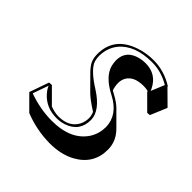

<svg xmlns="http://www.w3.org/2000/svg" viewBox="-141 -553 733 733"><g transform="rotate(45 225.5 -186.5)"><path d="M62.5 -96.2 76.7 -97.2 133.3 -40.5Q133.3 -40.5 133.3 -39.6Q156.2 -30.3 178.7 -29.8Q236.8 -29.8 258.3 -71.8Q266.6 -88.9 266.6 -108.4Q266.1 -122.6 260.3 -135.7Q258.8 -136.7 257.8 -137.2Q219.7 -161.6 201.7 -179.2L145.5 -235.8Q130.9 -251 123.5 -265.1Q115.7 -281.7 115.7 -303.2Q115.7 -395 210 -426.8Q245.6 -439 286.1 -439Q341.8 -438.5 392.6 -407.2L394 -403.8L450.7 -347.7L422.4 -280.3L409.2 -279.3L352.5 -335.9Q352.1 -337.4 351.6 -339.4Q339.4 -342.3 327.1 -342.3Q267.6 -342.3 252.9 -301.3Q249.5 -291 250 -280.3Q250.5 -261.7 255.9 -247.1Q263.2 -243.2 270.5 -238.8Q296.4 -225.1 313 -209L369.6 -152.3Q402.8 -118.7 402.8 -73.7Q402.8 4.4 332 43Q288.1 66.4 228.5 66.4Q157.7 65.9 91.3 39.6L34.7 -17.1ZM69.8 -86.4 47.4 -22.9Q109.4 -0.5 171.9 0Q276.4 0 318.4 -65.4Q336.4 -94.7 336.4 -129.9Q335 -193.8 266.1 -230Q198.2 -264.6 186.5 -311Q183.6 -323.7 183.1 -336.9Q183.1 -390.6 239.7 -405.3Q254.9 -409.2 270.5 -409.2Q329.6 -409.2 355.5 -356.4Q357.9 -351.6 359.4 -347.7L381.8 -401.9Q335.9 -429.2 286.1 -429.2Q193.4 -429.2 150.4 -377Q126 -346.2 125.5 -303.2Q126 -282.7 132.3 -269.5Q147.9 -239.3 206.5 -202.6Q275.9 -158.2 276.9 -108.4Q276.9 -45.9 216.8 -25.9Q198.2 -20 178.7 -20Q122.1 -20 86.9 -59.6Q75.7 -72.3 69.8 -86.4Z"/></g></svg>

Font: Linux Biolinum Shadow O
Style: Italic
Weight: 400
Italic angle: -12°
Designer: Philipp H. Poll
Foundry: Philipp H. Poll
Version: Version 0.6.2